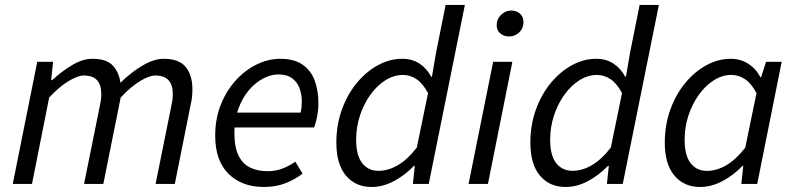

<svg xmlns="http://www.w3.org/2000/svg" viewBox="-20 -732 3162 764"><path d="M30.8 0 128.2 -486.1H191.2L183.6 -413.2H187.6Q226.4 -448.9 268 -473.5Q309.6 -498.1 346.9 -498.1Q404.7 -498.1 429.4 -470.5Q454.1 -443 459.1 -402.7Q505.7 -447.6 549.9 -472.8Q594.1 -498.1 631.4 -498.1Q692.2 -498.1 718.9 -465.6Q745.6 -433.1 745.6 -376.9Q745.6 -359.7 744 -344.8Q742.3 -329.9 737.6 -310L675.6 0H599.1L659.6 -300.1Q663.9 -319.8 665.7 -331.9Q667.6 -344 667.6 -356.8Q667.6 -394.2 650.6 -412.9Q633.6 -431.6 596.5 -431.6Q575.8 -431.6 539.7 -410.8Q503.6 -390.1 460.2 -344L391.1 0H314.5L375.1 -300.1Q379.3 -319.8 381.2 -331.9Q383.1 -344 383.1 -356.8Q383.1 -394.2 366.1 -412.9Q349.1 -431.6 312.7 -431.6Q291.7 -431.6 255.4 -410.8Q219.1 -390.1 175.6 -344L107.3 0Z M1030.4 12Q941.6 12 888.9 -40.8Q836.3 -93.5 836.3 -191.4Q836.3 -260 858.8 -316Q881.3 -372 918.7 -412.8Q956 -453.6 1002 -475.8Q1047.9 -498 1095.1 -498Q1150.4 -498 1183.8 -474.9Q1217.1 -451.9 1232 -412.1Q1246.9 -372.2 1246.9 -322Q1246.9 -302.3 1244.5 -284.8Q1242.1 -267.2 1238.2 -251.9Q1234.3 -236.7 1230 -224.8H893.4L901.2 -283.9H1176.1Q1179.1 -296.5 1180 -306.1Q1180.9 -315.7 1180.9 -328Q1180.9 -355.9 1172.1 -380.4Q1163.2 -405 1142.6 -420.4Q1122 -435.8 1087 -435.8Q1058 -435.8 1027.2 -419.7Q996.4 -403.6 970.6 -373.5Q944.8 -343.3 928.8 -300Q912.7 -256.7 912.7 -203.2Q912.7 -144.5 929.9 -111.3Q947.1 -78.1 976.9 -64.4Q1006.7 -50.8 1044.6 -50.8Q1077.1 -50.8 1104.5 -61.5Q1131.8 -72.1 1155.1 -88.7L1183.9 -41.2Q1155 -18.4 1116.5 -3.2Q1078 12 1030.4 12Z M1458.4 12Q1394.3 12 1356.3 -33.5Q1318.4 -78.9 1318.4 -164.4Q1318.4 -234.2 1340.1 -294.9Q1361.7 -355.6 1399.2 -401.2Q1436.7 -446.7 1483.6 -472.4Q1530.5 -498.1 1580.6 -498.1Q1620.2 -498.1 1649.5 -478.7Q1678.8 -459.2 1695.5 -426.9H1698.8L1715.1 -522.2L1753.2 -712.4H1829.8L1686 0H1623L1630.6 -72.1H1627.3Q1591.8 -35 1547.8 -11.5Q1503.9 12 1458.4 12ZM1486.1 -52.3Q1525.1 -52.3 1563.8 -75.1Q1602.4 -97.9 1638.6 -144.8L1683.2 -361.7Q1662.2 -400.7 1636.9 -417.2Q1611.6 -433.8 1583.7 -433.8Q1547.2 -433.8 1513.6 -412.6Q1480 -391.3 1453.9 -355.2Q1427.8 -319.2 1412.5 -272.8Q1397.2 -226.4 1397.2 -175.6Q1397.2 -113.2 1421.4 -82.7Q1445.5 -52.3 1486.1 -52.3Z M1844.5 0 1942.3 -486H2018.8L1921.6 0ZM2005 -586.8Q1986 -586.8 1971.2 -598.6Q1956.4 -610.5 1956.4 -631.7Q1956.4 -656.3 1974 -673.2Q1991.6 -690.1 2014.5 -690.1Q2033.9 -690.1 2048.5 -678Q2063.1 -666 2063.1 -643.9Q2063.1 -619.4 2046 -603.1Q2029 -586.8 2005 -586.8Z M2230.4 12Q2166.3 12 2128.3 -33.5Q2090.4 -78.9 2090.4 -164.4Q2090.4 -234.2 2112.1 -294.9Q2133.7 -355.6 2171.2 -401.2Q2208.7 -446.7 2255.6 -472.4Q2302.5 -498.1 2352.6 -498.1Q2392.2 -498.1 2421.5 -478.7Q2450.8 -459.2 2467.5 -426.9H2470.8L2487.1 -522.2L2525.2 -712.4H2601.8L2458 0H2395L2402.6 -72.1H2399.3Q2363.8 -35 2319.8 -11.5Q2275.9 12 2230.4 12ZM2258.1 -52.3Q2297.1 -52.3 2335.8 -75.1Q2374.4 -97.9 2410.6 -144.8L2455.2 -361.7Q2434.2 -400.7 2408.9 -417.2Q2383.6 -433.8 2355.7 -433.8Q2319.2 -433.8 2285.6 -412.6Q2252 -391.3 2225.9 -355.2Q2199.8 -319.2 2184.5 -272.8Q2169.2 -226.4 2169.2 -175.6Q2169.2 -113.2 2193.4 -82.7Q2217.5 -52.3 2258.1 -52.3Z M2765.3 12Q2701.6 12 2663.4 -33.5Q2625.3 -79.1 2625.3 -164.3Q2625.3 -234.5 2647.1 -295.1Q2668.9 -355.7 2706.1 -401.1Q2743.3 -446.4 2790.4 -472.2Q2837.5 -498 2887.7 -498Q2926.8 -498 2957.7 -478.1Q2988.6 -458.3 3005.7 -424.7H3008.5L3028.3 -486H3090.4L2993.1 0H2929.9L2937.6 -71.9H2934.2Q2899.1 -34.7 2854.9 -11.4Q2810.7 12 2765.3 12ZM2793 -52Q2832 -52 2870.9 -75Q2909.8 -98 2945.6 -144.7L2990.2 -361.6Q2969.6 -400.5 2944.1 -417.2Q2918.6 -433.9 2890.6 -433.9Q2854.2 -433.9 2820.7 -412.7Q2787.1 -391.5 2761 -355.2Q2734.8 -318.8 2719.5 -272.5Q2704.2 -226.3 2704.2 -175.8Q2704.2 -113.3 2728.1 -82.7Q2752.1 -52 2793 -52Z"/></svg>

Font: Source Sans 3 VF
Style: Italic
Weight: 200
Italic angle: -11°
Designer: Paul D. Hunt
Foundry: Adobe Systems Incorporated
Version: Version 3.042;hotconv 1.0.118;makeotfexe 2.5.65603